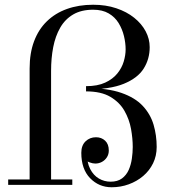

<svg xmlns="http://www.w3.org/2000/svg" viewBox="-20 -780 720 810"><path d="M105 0V-491Q105 -556 123.8 -606Q142.5 -656 177.8 -690.2Q213 -724.5 262.5 -742.2Q312 -760 373 -760Q426.5 -760 470.5 -745.2Q514.5 -730.5 546 -705.2Q577.5 -680 594.5 -648Q611.5 -616 611.5 -581Q611.5 -531 586.2 -490.8Q561 -450.5 502.2 -426.5Q443.5 -402.5 343 -402.5V-416.5Q391.5 -416.5 423.8 -431.5Q456 -446.5 475 -470Q494 -493.5 502 -520.5Q510 -547.5 510 -571.5Q510 -598.5 503 -627.8Q496 -657 480.5 -682.5Q465 -708 438.5 -723.5Q412 -739 373 -739Q323 -739 288.8 -719Q254.5 -699 234 -663.2Q213.5 -627.5 204.5 -581Q195.5 -534.5 195.5 -481V0ZM14.5 0V-23H285V0ZM451 10Q397.5 10 360.2 -28.2Q323 -66.5 323 -135.5Q323 -166.5 341 -183.8Q359 -201 385 -201Q408 -201 423.5 -186.5Q439 -172 439 -145Q439 -129 431 -116.5Q423 -104 410 -97Q397 -90 382 -90Q371 -90 357.8 -95Q344.5 -100 334.5 -110.2Q324.5 -120.5 324 -135.5H346.5Q346.5 -94 360.5 -67Q374.5 -40 397.2 -26.8Q420 -13.5 446.5 -13.5Q476 -13.5 494.5 -27.2Q513 -41 522.8 -62.8Q532.5 -84.5 536.2 -110.2Q540 -136 540 -160Q540 -195.5 532.8 -236Q525.5 -276.5 505 -312.5Q484.5 -348.5 445.5 -371.5Q406.5 -394.5 343 -394.5V-408.5Q433.5 -408.5 491.8 -388.2Q550 -368 582.5 -333Q615 -298 628 -253.5Q641 -209 641 -160Q641 -122.5 625.8 -91.2Q610.5 -60 584 -37.5Q557.5 -15 523.2 -2.5Q489 10 451 10Z"/></svg>

Font: BodoniModa 10 Custom
Style: Regular
Weight: 400
Designer: Owen Earl
Foundry: indestructible type
Version: Version 2.005